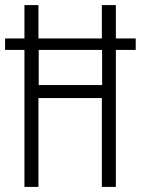

<svg xmlns="http://www.w3.org/2000/svg" viewBox="-21 -734 553 754"><path d="M75 0H130V-349H379V0H434V-538H512V-583H434V-714H379V-583H130V-714H75V-583H-1V-538H75ZM131 -400V-538H380V-400Z"/></svg>

Font: Noto Sans Thai Looped ExtraCondensed Light
Style: Regular
Weight: 300
Width: 2
Designer: Sasikarn Vongin, Ben Mitchell
Foundry: The Fontpad Ltd
Version: Version 1.001